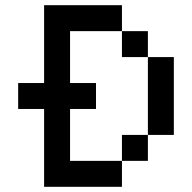

<svg xmlns="http://www.w3.org/2000/svg" viewBox="-20 -720 740 740"><path d="M50 -300V-400H150V-700H450V-600H550V-500H650V-200H550V-100H450V0H150V-300ZM450 -600H250V-400H350V-300H250V-100H450V-200H550V-500H450Z"/></svg>

Font: Matrix Sans
Style: Regular
Weight: 400
Designer: Brad Neil
Version: Version 1.100